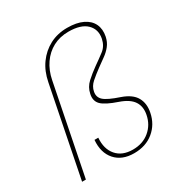

<svg xmlns="http://www.w3.org/2000/svg" viewBox="-167 -832 916 964"><g transform="rotate(-30 291.0 -350.0)"><path d="M139 -517Q150 -575 180.5 -617.5Q211 -660 256 -683.5Q301 -707 357 -707Q411 -707 446.5 -690Q482 -673 496.5 -642.5Q511 -612 503 -572Q497 -543 480.5 -522.5Q464 -502 442 -486.5Q420 -471 397 -454Q367 -432 343 -411Q319 -390 314 -362Q308 -332 329.5 -312.5Q351 -293 417 -271Q475 -251 495.5 -214.5Q516 -178 506 -129Q494 -68 448.5 -30.5Q403 7 335 7Q265 7 227 -36Q189 -79 195 -151H217Q212 -88 244.5 -50Q277 -12 339 -12Q396 -12 435 -44.5Q474 -77 484 -129Q493 -173 472.5 -204.5Q452 -236 397 -255Q329 -278 306.5 -301Q284 -324 292 -361Q299 -397 326.5 -422Q354 -447 385 -469Q418 -492 445.5 -513Q473 -534 481 -572Q491 -622 458 -654.5Q425 -687 353 -687Q303 -687 263.5 -666Q224 -645 197.5 -606.5Q171 -568 161 -517L58 0H36Z"/></g></svg>

Font: Albert Sans Thin
Style: Italic
Weight: 250
Italic angle: -11.25°
Designer: Andreas Rasmussen
Foundry: a.Foundry
Version: Version 1.025